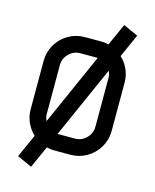

<svg xmlns="http://www.w3.org/2000/svg" viewBox="-138 -922 925 1145"><g transform="rotate(15 325.0 -350.0)"><path d="M175 -500V-200Q175 -176 185 -157L382 -600H375H275Q234 -600 204.5 -570.5Q175 -541 175 -500ZM139 -54Q109 -82 92 -120Q75 -158 75 -200V-500Q75 -554 102 -600Q129 -646 175 -673Q221 -700 275 -700H375Q401 -700 423 -694L484 -830L575 -789L511 -646Q541 -618 558 -580Q575 -542 575 -500V-200Q575 -146 548 -100Q521 -54 475 -27Q429 0 375 0H275Q250 0 227 -6L166 130L75 89ZM275 -100H375Q416 -100 445.5 -129.5Q475 -159 475 -200V-500Q475 -524 465 -543L268 -100Z"/></g></svg>

Font: Monoikos Medium
Style: Regular
Weight: 500
Designer: Brian Krent
Version: Version 0.088